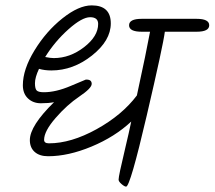

<svg xmlns="http://www.w3.org/2000/svg" viewBox="-20 -706 798 714"><path d="M299 -410H302Q321 -410 321 -394Q321 -378 275 -347Q229 -316 186.5 -267Q144 -218 144 -186Q144 -173 162 -173Q244 -173 339 -225.5Q434 -278 489 -351Q525 -517 538 -588H507Q460 -588 460 -612Q460 -636 507 -636H711Q758 -636 758 -612Q758 -588 711 -588H593Q587 -539 525.5 -275.5Q464 -12 449 -12Q443 -12 432 -21.5Q421 -31 421 -38Q421 -45 427 -73.5Q433 -102 446.5 -158.5Q460 -215 468 -254Q407 -197 320.5 -161Q234 -125 159 -125Q127 -125 109 -141Q91 -157 91 -185Q91 -238 181 -326Q161 -322 132 -322Q103 -322 84 -340Q65 -358 65 -389Q65 -448 108.5 -519Q152 -590 212.5 -638Q273 -686 321 -686Q392 -686 392 -619Q392 -555 322 -499.5Q252 -444 171 -444Q146 -444 125 -450Q110 -418 110 -396.5Q110 -375 117 -369Q124 -363 143 -363Q188 -363 243 -386.5Q298 -410 299 -410ZM345 -617Q345 -642 315 -642Q285 -642 234.5 -597Q184 -552 148 -494Q168 -490 180 -490Q240 -490 292.5 -530.5Q345 -571 345 -617Z"/></svg>

Font: Kalam Light
Style: Regular
Weight: 300
Version: Version 2.001;PS 1.0;hotconv 1.0.79;makeotf.lib2.5.61930; tt